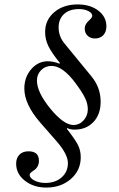

<svg xmlns="http://www.w3.org/2000/svg" viewBox="-20 -686 540 868"><path d="M249 -398 251 -401Q213 -448 198.5 -478Q184 -508 184 -541Q184 -596 225.5 -631Q267 -666 331 -666Q388 -666 424.5 -638Q461 -610 461 -567Q461 -542 447 -527Q433 -512 409 -512Q389 -512 376 -524.5Q363 -537 363 -557Q363 -577 384 -595Q397 -607 397 -614Q397 -627 379.5 -636Q362 -645 337 -645Q294 -645 269.5 -622.5Q245 -600 245 -562Q245 -522 271 -490L394 -340Q435 -290 435 -226Q435 -169 402.5 -134.5Q370 -100 317 -100Q298 -100 284 -107L282 -104Q321 -54 333 -29.5Q345 -5 345 25Q345 84 300.5 123Q256 162 189 162Q132 162 92.5 131Q53 100 53 54Q53 28 68 13Q83 -2 109 -2Q156 -2 156 41Q156 71 129 87Q114 97 114 104Q114 119 135.5 130Q157 141 185 141Q230 141 258.5 116Q287 91 287 51Q287 12 237 -46L161 -133Q90 -215 90 -286Q90 -337 121 -373Q152 -409 196 -409Q221 -409 249 -398ZM377 -192Q377 -217 364.5 -243Q352 -269 320 -312Q263 -388 213 -388Q185 -388 166 -369Q147 -350 147 -322Q147 -269 207.5 -195Q268 -121 312 -121Q339 -121 358 -142Q377 -163 377 -192Z"/></svg>

Font: STIX MathJax Main
Style: Italic
Weight: 400
Italic angle: -16.33°
Designer: MicroPress Inc., with final additions and corrections provided by Coen Hoffman, Elsevier (retired)
Version: Version 1.1.1